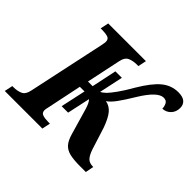

<svg xmlns="http://www.w3.org/2000/svg" viewBox="-185 -927 1134 1134"><g transform="rotate(45 382.0 -360.0)"><path d="M-20 0 -9 -52H3Q32 -52 56.5 -62.5Q81 -73 89 -113L193 -599Q197 -619 197 -628Q197 -650 178.5 -656Q160 -662 131 -662H119L130 -714H445L434 -662H422Q391 -662 366 -651.5Q341 -641 333 -600L288 -387H327L360 -544H414L382 -394Q395 -400 414 -418Q430 -435 454.5 -469Q479 -503 511 -559Q562 -645 607.5 -682.5Q653 -720 711 -720Q748 -720 766 -704.5Q784 -689 784 -662Q784 -628 763 -606.5Q742 -585 712 -584Q712 -602 703.5 -619Q695 -636 672 -636Q623 -636 555 -525Q519 -465 493 -429.5Q467 -394 445 -380Q479 -374 502 -346.5Q525 -319 546 -261L590 -122Q603 -84 619 -68Q635 -52 665 -52H667L657 0H609Q557 0 524 -7.5Q491 -15 471.5 -36.5Q452 -58 440 -101L393 -263Q381 -303 366 -318L335 -174H281L315 -331H276L230 -110Q228 -103 227 -96.5Q226 -90 226 -86Q226 -64 245 -58Q264 -52 293 -52H305L294 0Z"/></g></svg>

Font: Noto Serif SemiCondensed
Style: Bold Italic
Weight: 700
Width: 4
Italic angle: -12°
Designer: Monotype Design Team
Foundry: Monotype Imaging Inc.
Version: Version 2.014